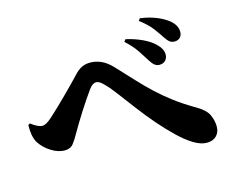

<svg xmlns="http://www.w3.org/2000/svg" viewBox="-100 -886 1200 1000"><g transform="rotate(-15 500.0 -385.5)"><path d="M873 -580Q857 -580 846 -589Q835 -598 822 -618Q809 -638 787 -668Q765 -698 720 -732L729 -744Q779 -737 816.5 -721.5Q854 -706 879 -686Q914 -657 914 -622Q914 -603 903 -591.5Q892 -580 873 -580ZM765 -483Q752 -483 740.5 -491.5Q729 -500 718 -518Q704 -541 680.5 -576.5Q657 -612 619 -646L628 -658Q674 -648 716 -628.5Q758 -609 783 -583Q810 -556 810 -527Q810 -509 798.5 -496Q787 -483 765 -483ZM899 -27Q867 -27 829 -50Q791 -73 750 -112.5Q709 -152 667 -200Q625 -249 587.5 -298.5Q550 -348 519 -389.5Q488 -431 465 -454Q451 -469 441 -475Q431 -481 422 -481Q413 -481 403.5 -475Q394 -469 383 -454Q371 -438 353 -411Q335 -384 315.5 -354Q296 -324 279.5 -296Q263 -268 252 -249Q237 -222 221 -201Q205 -180 174 -180Q139 -180 102 -203Q65 -226 43 -260Q32 -278 27.5 -302.5Q23 -327 24 -357L34 -363Q51 -349 67.5 -341.5Q84 -334 92 -334Q104 -334 117 -341Q130 -348 150 -366Q170 -384 196.5 -409.5Q223 -435 250.5 -462.5Q278 -490 300 -512.5Q322 -535 332 -546Q352 -568 372.5 -578Q393 -588 418 -588Q450 -588 480 -574Q510 -560 539 -528Q584 -480 622 -439Q660 -398 699 -361.5Q738 -325 785 -289.5Q832 -254 894 -218Q941 -191 955.5 -159.5Q970 -128 970 -96Q970 -65 951 -46Q932 -27 899 -27Z"/></g></svg>

Font: Noto Serif SC ExtraLight Black
Style: Regular
Weight: 900
Version: Version 2.002-H1;hotconv 1.1.0;makeotfexe 2.6.0